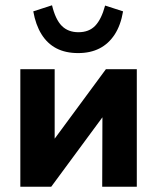

<svg xmlns="http://www.w3.org/2000/svg" viewBox="-20 -707 595 727"><path d="M57 0V-445H187V-129H148L381 -445H498V0H367L368 -316H407L174 0ZM276 -506Q228 -506 193.5 -524Q159 -542 137 -577.5Q115 -613 106 -664L177 -687Q190 -633 214 -609Q238 -585 277 -585Q317 -585 340.5 -609.5Q364 -634 378 -686L446 -664Q437 -611 414 -576Q391 -541 356.5 -523.5Q322 -506 276 -506Z"/></svg>

Font: Nunito Sans 12pt ExtraLight
Style: Weight 830 Width 84 Optical size 12.0 YTLC 445
Weight: 830
Width: 4
Designer: Vernon Adams
Foundry: Vernon Adams
Version: Version 3.101;gftools[0.9.27]